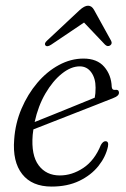

<svg xmlns="http://www.w3.org/2000/svg" viewBox="-20 -662 452 690"><path d="M368 -135.5Q360 -98.5 333.8 -65.5Q307.5 -32.5 265 -12Q222.5 8.5 165.5 8.5Q95 8.5 59.8 -36.2Q24.5 -81 31 -161Q35 -219 57.2 -271.2Q79.5 -323.5 114 -364.2Q148.5 -405 191.5 -428.2Q234.5 -451.5 280 -451.5Q329 -451.5 354.5 -422Q380 -392.5 381.5 -350Q382.5 -337.5 394 -339Q406.5 -341 407.5 -330Q408.5 -317.5 388 -310Q365.5 -301 327.5 -286Q289.5 -271 246.2 -254.2Q203 -237.5 164 -222Q125 -206.5 100 -197Q98.5 -187 97.5 -177.5Q91.5 -104.5 118.8 -68Q146 -31.5 195 -31.5Q239 -31.5 279.5 -58.5Q320 -85.5 342.5 -141Q350.5 -155 359.5 -154.5Q371.5 -154 368 -135.5ZM266.5 -423.5Q235 -423.5 202.2 -397.2Q169.5 -371 143.2 -326Q117 -281 104.5 -223.5Q132 -234.5 171.8 -250.5Q211.5 -266.5 251.5 -282.8Q291.5 -299 320.5 -311Q323.5 -325 323.5 -347Q323.5 -380.5 308 -402Q292.5 -423.5 266.5 -423.5ZM164 -501.5Q149.5 -492 143.5 -498.5Q137.5 -505.5 149 -516L266 -625.5Q283.5 -641.5 296.5 -641.5Q310 -641.5 318.5 -625.5L379 -516Q385 -505 375.5 -498.5Q366.5 -493 357.5 -501.5L282 -581Z"/></svg>

Font: Fraunces 72pt S050 Light
Style: Italic
Weight: 300
Italic angle: -16°
Version: Version 1.000; ttfautohint (v1.8.3)